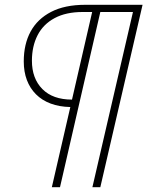

<svg xmlns="http://www.w3.org/2000/svg" viewBox="-20 -680 614 800"><path d="M196 100 273 -234Q227 -235 191 -248.5Q155 -262 130 -287Q105 -312 92 -346.5Q79 -381 79 -424Q79 -496 107.5 -548.5Q136 -601 193 -630.5Q250 -660 335 -660H574L398 100H365L534 -630H398L230 100ZM280 -265 364 -630H324Q255 -630 207.5 -604.5Q160 -579 136.5 -533Q113 -487 113 -427Q113 -353 156.5 -309Q200 -265 280 -265Z"/></svg>

Font: Kantumruy Pro ExtraLight
Style: Italic
Weight: 250
Italic angle: -13°
Version: Version 1.002